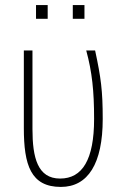

<svg xmlns="http://www.w3.org/2000/svg" viewBox="-20 -727 472 757"><path d="M122 -653H168V-707H122ZM267 -653H313V-707H267ZM220 10C327 10 385 -82 385 -258C385 -370 378 -421 355 -528H320C343 -443 351 -369 351 -258C351 -98 305 -23 217 -23C128 -23 108 -106 108 -218V-528H74V-222C74 -77 101 10 220 10Z"/></svg>

Font: Kathrein 37 Thin Condensed
Style: Regular
Weight: 250
Width: 3
Designer: Lazydogs Typefoundry, based on Open Sans by Ascender Corporation
Foundry: Lazydogs Typefoundry
Version: Version 1.003;PS 001.003;hotconv 1.0.88;makeotf.lib2.5.64775